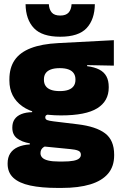

<svg xmlns="http://www.w3.org/2000/svg" viewBox="-20 -708 577 920"><path d="M272.5 -155Q147.5 -155 86.2 -199.2Q25 -243.5 25 -322V-328Q25 -383 50.2 -420Q75.5 -457 127.5 -477.2Q179.5 -497.5 259.5 -501.5L525.5 -515.5V-393.5L397.5 -396V-391Q433 -386.5 456 -374.5Q479 -362.5 490 -342Q501 -321.5 501 -291.5V-288.5Q501 -223.5 446 -189.2Q391 -155 272.5 -155ZM263.5 66H280Q313 66 332 62.2Q351 58.5 359.2 51.2Q367.5 44 367.5 34V33Q367.5 19 354.2 13.8Q341 8.5 318 6.5L171 -8L208.5 -10.5Q198 -8.5 190.2 -3.8Q182.5 1 178.2 8.2Q174 15.5 174 25.5V26.5Q174 38.5 182.8 47.5Q191.5 56.5 211.2 61.2Q231 66 263.5 66ZM255.5 192.5Q178.5 192.5 125 181Q71.5 169.5 44 144Q16.5 118.5 16.5 77V75Q16.5 46.5 29 27Q41.5 7.5 65.5 -3.2Q89.5 -14 123 -16V-21Q83.5 -28 61.2 -45.5Q39 -63 39 -96V-97Q39 -121 50.2 -137Q61.5 -153 82.8 -161.5Q104 -170 134 -170.5V-190L251.5 -160H220Q208 -160 202.5 -156.5Q197 -153 197 -146V-145.5Q197 -136 206.5 -132.5Q216 -129 236.5 -126.5L352 -112.5Q440 -102 483.5 -69.2Q527 -36.5 527 33V36.5Q527 89.5 497.8 124Q468.5 158.5 412.5 175.5Q356.5 192.5 276 192.5ZM266 -271.5Q292 -271.5 308.5 -277.8Q325 -284 333.2 -296Q341.5 -308 341.5 -325V-328Q341.5 -345 333.2 -357Q325 -369 308.5 -375.2Q292 -381.5 266 -381.5Q240.5 -381.5 223.8 -375.2Q207 -369 198.8 -357.2Q190.5 -345.5 190.5 -328V-325Q190.5 -308 198.8 -296Q207 -284 223.8 -277.8Q240.5 -271.5 266 -271.5ZM268.5 -532Q181.5 -532 142.5 -573.2Q103.5 -614.5 102.5 -688H214Q215.5 -662.5 228 -648Q240.5 -633.5 268.5 -633.5Q296 -633.5 308.8 -647.8Q321.5 -662 323 -688H434.5Q433.5 -614.5 395 -573.2Q356.5 -532 268.5 -532Z"/></svg>

Font: Anek Latin ExtraBold
Style: Regular
Weight: 800
Designer: Yesha Goshar
Foundry: Ek Type
Version: Version 1.003